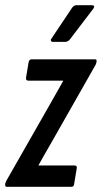

<svg xmlns="http://www.w3.org/2000/svg" viewBox="-31 -718 391 738"><path d="M-5 0Q-12 0 -11 -8V-12Q-9 -19 -5 -26L165 -324Q177 -345 188.5 -365.5Q200 -386 212 -407V-408Q194 -408 180 -408Q166 -408 150 -408H78Q68 -408 69 -419L79 -479Q82 -490 90 -490H333Q342 -490 340 -483V-479Q339 -472 332 -461L166 -169Q154 -148 141.5 -126.5Q129 -105 117 -83V-82Q132 -82 145 -82Q158 -82 173 -82H255Q266 -82 264 -71L254 -11Q253 0 244 0ZM172 -557Q167 -557 165 -561Q163 -565 167 -570L246 -688Q253 -698 263 -698H323Q329 -698 330.5 -694.5Q332 -691 328 -685L238 -567Q230 -557 219 -557Z"/></svg>

Font: Sofia Sans Extra Condensed SemiBold
Style: Italic
Weight: 600
Italic angle: -9°
Designer: Botio Nikoltchev, Ani Petrova
Foundry: lettersoup
Version: Version 4.101